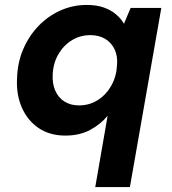

<svg xmlns="http://www.w3.org/2000/svg" viewBox="-20 -536 694 776"><path d="M365 220 415 -68Q386 -33 343.5 -10.5Q301 12 244 12Q181 12 136 -18.5Q91 -49 68 -102Q45 -155 49 -221Q51 -284 74 -337.5Q97 -391 135.5 -431Q174 -471 224 -493.5Q274 -516 330 -516Q371 -516 400 -505.5Q429 -495 449 -478Q469 -461 481 -440L508 -504H632L505 220ZM299 -110Q342 -110 376 -132Q410 -154 430.5 -191Q451 -228 453 -274Q456 -310 443 -337Q430 -364 405 -379Q380 -394 345 -394Q304 -394 270 -373Q236 -352 215.5 -316Q195 -280 193 -235Q191 -199 203 -170.5Q215 -142 240 -126Q265 -110 299 -110Z"/></svg>

Font: DM Sans ExtraBold
Style: Italic
Weight: 800
Italic angle: -10°
Designer: Colophon Foundry, Jonny Pinhorn
Foundry: Colophon Foundry
Version: Version 4.004;gftools[0.9.30]